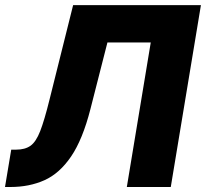

<svg xmlns="http://www.w3.org/2000/svg" viewBox="-42 -748 824 768"><path d="M-22 0 2.9 -149.4H22.5Q58.1 -149.4 80.1 -165Q102.1 -180.7 118.9 -223.9Q135.7 -267.1 156.2 -350.1L250.5 -727.5H761.7L641.1 0H465.3L561 -578.1H387.7L319.8 -312Q288.6 -189.9 242.4 -122.1Q196.3 -54.2 135.7 -27.1Q75.2 0 -0.5 0Z"/></svg>

Font: Inter Display ExtraBold
Style: Italic
Weight: 800
Italic angle: -9.39999°
Designer: Rasmus Andersson
Foundry: rsms
Version: Version 4.000;git-a52131595